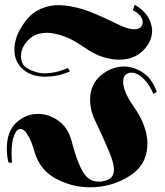

<svg xmlns="http://www.w3.org/2000/svg" viewBox="-20 -752 701 814"><path d="M605 -399Q591 -418 576 -429Q566 -437 556 -440.5Q546 -444 537 -444Q522 -444 512 -434.5Q502 -425 502 -405Q502 -387 511.5 -362.5Q521 -338 543 -306Q576 -260 590.5 -219.5Q605 -179 605 -144Q605 -54 529.5 -6Q454 42 362 42Q285 42 217 5.5Q149 -31 126 -109Q120 -131 113.5 -147.5Q107 -164 100 -175Q92 -191 83.5 -198Q75 -205 67 -205Q51 -206 40 -178Q29 -150 29 -104Q29 -94 29.5 -83.5Q30 -73 31 -62L16 -63Q12 -79 10.5 -94Q9 -109 9 -122Q9 -196 49.5 -232.5Q90 -269 140 -269H144Q189 -268 228.5 -239.5Q268 -211 283 -156Q284 -153 284.5 -150.5Q285 -148 286 -145Q307 -65 331.5 -23.5Q356 18 397 18H407Q412 18 417 16Q441 12 452 0Q463 -12 463 -32Q463 -61 442 -111Q421 -161 386 -235Q373 -261 367.5 -284Q362 -307 362 -328Q362 -393 406 -431Q450 -469 505 -470H510Q552 -468 589 -442Q626 -416 645 -362L630 -354Q619 -381 605 -399ZM268 -465 276 -449Q248 -437 222.5 -432Q197 -427 174 -427Q113 -426 77 -458.5Q41 -491 41 -541Q41 -563 48 -587.5Q55 -612 71 -637Q102 -689 142.5 -709.5Q183 -730 228 -730Q244 -730 261 -728Q278 -726 295 -722Q328 -715 361.5 -702Q395 -689 425 -675Q442 -667 458 -659.5Q474 -652 488 -645Q508 -636 523 -632Q538 -628 549 -628Q568 -628 576.5 -636.5Q585 -645 585 -656Q585 -659 584.5 -662.5Q584 -666 583 -670Q579 -681 568.5 -691.5Q558 -702 543 -708L551 -732Q589 -710 606.5 -681.5Q624 -653 625 -623Q625 -576 586.5 -537.5Q548 -499 484 -499Q453 -499 416 -510.5Q379 -522 339 -550Q291 -584 251.5 -598Q212 -612 181 -613Q134 -613 107 -589Q80 -565 72 -537Q71 -531 70 -525.5Q69 -520 69 -514Q69 -498 75 -484.5Q81 -471 94 -464Q97 -462 102 -459Q107 -456 114 -453Q124 -449 138 -445Q152 -441 171 -441Q190 -441 214 -446Q238 -451 268 -464ZM646 -362H645L646 -361Z"/></svg>

Font: Fette UNZ Fraktur
Style: Regular
Weight: 900
Foundry: UNZ1 Extensions by Catfonts.de
Version: Version 0.000 2012 initial release